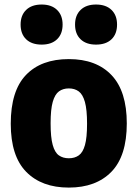

<svg xmlns="http://www.w3.org/2000/svg" viewBox="-20 -818 608 848"><path d="M284 10.5Q164 10.5 95.8 -59Q27.5 -128.5 27.5 -271.5Q27.5 -417 94.8 -487Q162 -557 284 -557Q405.5 -557 472.8 -486Q540 -415 540 -273Q540 -129 472 -59.2Q404 10.5 284 10.5ZM284 -119Q310 -119 328 -131.8Q346 -144.5 355.2 -177.2Q364.5 -210 364.5 -271.5Q364.5 -334 355 -367.8Q345.5 -401.5 327.5 -414.5Q309.5 -427.5 284 -427.5Q258.5 -427.5 240.5 -414.5Q222.5 -401.5 213 -368.2Q203.5 -335 203.5 -273Q203.5 -211 212.8 -177.8Q222 -144.5 240 -131.8Q258 -119 284 -119ZM404 -621Q360.5 -621 336 -644.5Q311.5 -668 311.5 -709.5Q311.5 -750.5 336 -774.2Q360.5 -798 404 -798Q448 -798 472.5 -774.2Q497 -750.5 497 -709.5Q497 -668 472.5 -644.5Q448 -621 404 -621ZM164 -621Q120 -621 95.5 -644.5Q71 -668 71 -709.5Q71 -750.5 95.5 -774.2Q120 -798 164 -798Q207.5 -798 232 -774.2Q256.5 -750.5 256.5 -709.5Q256.5 -668 232 -644.5Q207.5 -621 164 -621Z"/></svg>

Font: Encode Sans Semi Condensed ExtraBold
Style: Regular
Weight: 800
Width: 4
Designer: Multiple Designers
Foundry: Impallari Type
Version: Version 3.000; ttfautohint (v1.8.3) -l 8 -r 50 -G 200 -x 14 